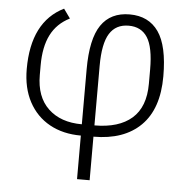

<svg xmlns="http://www.w3.org/2000/svg" viewBox="-53 -602 842 865"><g transform="rotate(5 367.5 -170.0)"><path d="M327 13Q246 13 185.5 -20.5Q125 -54 91.5 -116.5Q58 -179 58 -265Q58 -479 202 -550L232 -508Q174 -479 146.5 -424.5Q119 -370 119 -287V-243Q119 -144 175 -91Q231 -38 327 -38V-287Q327 -424 370 -487Q413 -550 499 -550Q585 -550 629.5 -486.5Q674 -423 674 -285Q674 -138 598 -62.5Q522 13 384 13V210H327ZM384 -38Q494 -38 553 -89.5Q612 -141 612 -246V-311Q612 -411 584 -455Q556 -499 499 -499Q441 -499 412.5 -453.5Q384 -408 384 -307Z"/></g></svg>

Font: IBM Plex Sans JP Light
Style: Regular
Weight: 300
Designer: Mike Abbink; Paul van der Laan; Pieter van Rosmalen; Wujin Sim; Yejin Wi; Jinhee Kim; Boomi Park; Yona Kim; Kichan Ma
Foundry: Sandoll Inc.
Version: Version 1.002